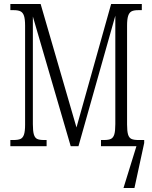

<svg xmlns="http://www.w3.org/2000/svg" viewBox="-20 -734 764 964"><path d="M704 -16 655 210H600L665 0H487V-31H502Q526 -31 537.5 -37Q549 -43 554 -59.5Q559 -76 559 -111V-655L374 0H335L145 -651V-111Q145 -76 150 -59Q155 -42 166.5 -36.5Q178 -31 201 -31H214V0H32V-31H47Q71 -31 83 -36.5Q95 -42 100.5 -58.5Q106 -75 106 -108V-605Q106 -638 100.5 -654.5Q95 -671 83 -677Q71 -683 49 -683H32V-714H184L364 -94L538 -714H692V-683H674Q652 -683 640.5 -677Q629 -671 623.5 -654.5Q618 -638 618 -605V-109Q618 -75 623 -58.5Q628 -42 640 -36.5Q652 -31 675 -31H704Z"/></svg>

Font: Noto Serif CondLight
Style: Regular
Weight: 300
Width: 3
Designer: Monotype Design Team
Foundry: Monotype Imaging Inc.
Version: Version 1.001